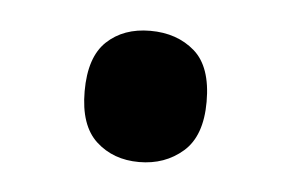

<svg xmlns="http://www.w3.org/2000/svg" viewBox="-27 -456 314 207"><g transform="rotate(5 129.5 -352.0)"><path d="M64 -352Q64 -389 82 -406Q100 -423 129 -423Q158 -423 177 -406.5Q196 -390 196 -352Q196 -315 176.5 -298Q157 -281 129 -281Q101 -281 82.5 -298Q64 -315 64 -352Z"/></g></svg>

Font: Noto Sans Sinhala SemiCondensed Medium
Style: Regular
Weight: 500
Width: 4
Designer: Jelle Bosma - Monotype Design Team
Foundry: Monotype Imaging Inc.
Version: Version 2.006; ttfautohint (v1.8.4.7-5d5b)